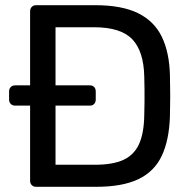

<svg xmlns="http://www.w3.org/2000/svg" viewBox="-20 -720 738 740"><path d="M119 0Q109 0 102.5 -6.5Q96 -13 96 -23V-313H38Q28 -313 21.5 -319.5Q15 -326 15 -336V-368Q15 -378 21.5 -384.5Q28 -391 38 -391H96V-676Q96 -687 102.5 -693.5Q109 -700 119 -700H346Q450 -700 512.5 -669Q575 -638 604 -577.5Q633 -517 635 -429Q636 -384 636 -350Q636 -316 635 -272Q632 -180 603.5 -119.5Q575 -59 513.5 -29.5Q452 0 350 0ZM194 -85H346Q415 -85 456 -104Q497 -123 516 -165Q535 -207 536 -276Q537 -306 537 -328.5Q537 -351 537 -373.5Q537 -396 536 -425Q534 -522 490 -568.5Q446 -615 342 -615H194V-391H327Q337 -391 343 -384.5Q349 -378 349 -368V-336Q349 -326 343 -319.5Q337 -313 327 -313H194Z"/></svg>

Font: Rubik Light
Style: Regular
Weight: 400
Version: Version 2.101